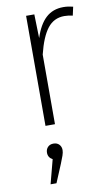

<svg xmlns="http://www.w3.org/2000/svg" viewBox="-91 -578 515 897"><g transform="rotate(-10 167.0 -129.5)"><path d="M322 -526 313 -485Q293 -490 273 -490Q224 -490 193.5 -451Q163 -412 143 -330V0H98V-522H137L140 -409Q160 -471 193 -501.5Q226 -532 276 -532Q298 -532 322 -526ZM157 125Q157 136 152 150.5Q147 165 138 187L102 273H74L104 159Q83 148 83 125Q83 109 93 98.5Q103 88 120 88Q137 88 147 98.5Q157 109 157 125Z"/></g></svg>

Font: Fira Sans Condensed ExtraLight
Style: Regular
Weight: 275
Width: 3
Designer: Carrois Corporate & Edenspiekermann AG
Foundry: Carrois Corporate GbR & Edenspiekermann AG
Version: Version 4.203